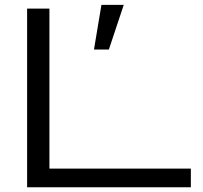

<svg xmlns="http://www.w3.org/2000/svg" viewBox="-20 -786 852 806"><path d="M405.8 -765.6H499.5L437 -578.1H374.5ZM93.8 0V-750H187.5V-78.1H781.2V0Z"/></svg>

Font: Michroma
Style: Regular
Weight: 400
Version: Version 1.000